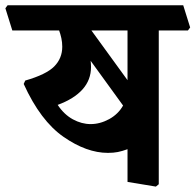

<svg xmlns="http://www.w3.org/2000/svg" viewBox="-46 -669 730 717"><path d="M638.2 -649.4 664.1 -566.4 655.8 -555.2H546.9V19L536.1 27.8L430.2 10.3V-111.8Q410.2 -104.5 394 -101.3Q377.9 -98.1 356.9 -98.1Q277.3 -98.1 191.2 -158Q105 -217.8 42.5 -355.5L48.3 -368.2Q126.5 -390.6 156.5 -420.9Q186.5 -451.2 186.5 -494.6Q186.5 -511.2 183.1 -526.6Q179.7 -542 174.8 -555.2H0L-25.9 -638.2L-17.6 -649.4ZM430.2 -369.6V-555.2H295.4ZM169.4 -277.3Q193.4 -241.2 226.1 -223.4Q258.8 -205.6 292.5 -205.6Q327.6 -205.6 361.6 -224.1Q395.5 -242.7 413.6 -274.9L292.5 -441.9Q293 -436 293.5 -430.2Q293.9 -424.3 293.9 -418.9Q293.9 -370.6 262.2 -335.2Q230.5 -299.8 169.4 -277.3Z"/></svg>

Font: Sitara
Style: Bold
Weight: 700
Designer: Neelakash Kshetrimayum
Foundry: Neelakash Kshetrimayum
Version: Version 1.000;PS Version 1.000;PS 1.0;hotconv 1.;hotconv 1.0